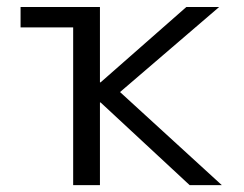

<svg xmlns="http://www.w3.org/2000/svg" viewBox="-20 -540 712 560"><path d="M40 -460V-519.5H271.5V-299.8H273.4L523.4 -519.5H619.1L330.1 -271.5L627 0H533.2L273.4 -241.2H271.5V0H193.4V-460Z"/></svg>

Font: GenEi M Gothic v2 Regular
Style: Regular
Weight: 400
Version: Version 2.0